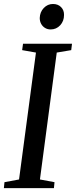

<svg xmlns="http://www.w3.org/2000/svg" viewBox="-25 -968 390 988"><path d="M-5 0 -2 -30.5 73 -44.5 160 -697.5 89 -710 93.5 -743H345.5L341.5 -710L267 -697.5L180.5 -44.5L255.5 -30.5L252.5 0ZM235.5 -816.5Q219.5 -816.5 206.8 -824.2Q194 -832 186.8 -845.2Q179.5 -858.5 179.5 -875.5Q180.5 -906 200.2 -926.8Q220 -947.5 247.5 -947.5Q273.5 -947.5 289.2 -931.5Q305 -915.5 304.5 -891Q304.5 -859.5 284.8 -838Q265 -816.5 235.5 -816.5Z"/></svg>

Font: Merriweather 72pt
Style: Italic
Weight: 400
Italic angle: -7.8°
Version: Version 2.101